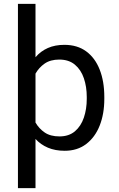

<svg xmlns="http://www.w3.org/2000/svg" viewBox="-20 -770 616 993"><path d="M519.5 -268.6V-258.3Q519.5 -181.2 495.6 -120.6Q471.7 -60.1 425.8 -25.1Q379.9 9.8 314.5 9.8Q265.6 9.8 228 -6.1Q190.4 -22 163.6 -51.3V203.1H72.8V-750H163.6V-474.1Q190.4 -505.4 227.5 -521.7Q264.6 -538.1 313 -538.1Q379.9 -538.1 425.8 -504.4Q471.7 -470.7 495.6 -409.9Q519.5 -349.1 519.5 -268.6ZM428.7 -258.3V-268.6Q428.7 -321.3 413.8 -365.2Q398.9 -409.2 367.4 -435.5Q335.9 -461.9 286.6 -461.9Q240.7 -461.9 210.9 -441.2Q181.2 -420.4 163.6 -389.2V-136.2Q181.6 -105 211.2 -84.7Q240.7 -64.5 287.6 -64.5Q336.4 -64.5 367.7 -91.1Q398.9 -117.7 413.8 -161.9Q428.7 -206.1 428.7 -258.3Z"/></svg>

Font: Vazirmatn UI FD
Style: Regular
Weight: 400
Designer: Saber Rastikerdar
Foundry: Saber Rastikerdar
Version: Version 33.003